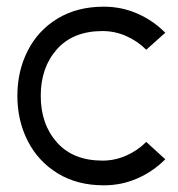

<svg xmlns="http://www.w3.org/2000/svg" viewBox="-20 -550 533 575"><path d="M418 -125 475 -73Q438 -36 391 -15.5Q344 5 291 5Q211 5 152.5 -31Q94 -67 63 -128Q32 -189 32 -263Q32 -337 63 -398Q94 -459 152.5 -494.5Q211 -530 291 -530Q344 -530 391 -509.5Q438 -489 475 -452L418 -401Q392 -427 358 -442Q324 -457 287 -457Q199 -457 150.5 -402.5Q102 -348 102 -263Q102 -178 150.5 -123.5Q199 -69 287 -69Q324 -69 358 -84Q392 -99 418 -125Z"/></svg>

Font: SUIT
Style: Regular
Weight: 400
Designer: Sunn Youn; Korean Glyphs from Source Han Sans (Sandoll Communications; Soo-young Jang, Joo-yeon Kang)
Foundry: Sunn
Version: Version 1.140